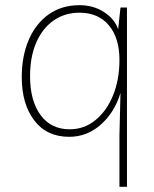

<svg xmlns="http://www.w3.org/2000/svg" viewBox="-20 -521 594 741"><path d="M470 -492V200H441V0L445 -162Q422 -87 369 -40Q316 7 247 7Q160 7 112 -56.5Q64 -120 64 -223Q64 -305 91 -367.5Q118 -430 168 -465.5Q218 -501 287 -501Q341 -501 382 -474Q423 -447 436 -408L445 -492ZM287 -472Q230 -472 187 -442Q144 -412 120 -357Q96 -302 96 -227Q96 -132 136.5 -77Q177 -22 249 -22Q305 -22 348.5 -57.5Q392 -93 416.5 -153.5Q441 -214 441 -290Q441 -375 400 -423.5Q359 -472 287 -472Z"/></svg>

Font: Livvic Thin
Style: Regular
Weight: 250
Designer: Jacques Le Bailly, Baron von Fonthausen
Version: Version 1.001; ttfautohint (v1.8.2)